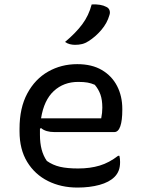

<svg xmlns="http://www.w3.org/2000/svg" viewBox="-20 -833 640 865"><path d="M328 -544Q394 -544 439 -517.5Q484 -491 507.5 -445.5Q531 -400 531 -342V-338Q531 -290 522 -264Q513 -238 495 -238H225Q186 -238 165 -256L160 -253Q160 -245 160 -236V-225Q160 -189 167.5 -160Q175 -131 191 -108Q218 -89 250.5 -81.5Q283 -74 332 -74Q386 -74 429 -87Q472 -100 512 -131H518Q521 -119 521 -103Q521 -80 514.5 -64Q508 -48 496 -36Q472 -12 428 0Q384 12 329 12Q255 12 196 -17.5Q137 -47 102.5 -103.5Q68 -160 68 -241V-253Q68 -347 103 -412Q138 -477 197 -510.5Q256 -544 328 -544ZM332 -464Q267 -464 222.5 -423Q178 -382 165 -300H436Q441 -325 441 -348Q441 -383 432.5 -407Q424 -431 407 -451Q391 -458 374.5 -461Q358 -464 332 -464ZM393 -813Q435 -815 459 -802Q470 -797 473.5 -786.5Q477 -776 473 -765Q463 -729 436.5 -698Q410 -667 378 -647Q364 -638 349.5 -634.5Q335 -631 318 -631Q306 -631 294.5 -634Q283 -637 273 -644Q321 -684 350.5 -723.5Q380 -763 393 -813Z"/></svg>

Font: Recursive Sn Csl St
Style: Regular
Weight: 400
Version: Version 1.079;hotconv 1.0.112;makeotfexe 2.5.65598; ttfautoh